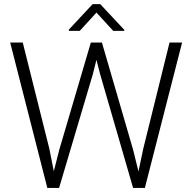

<svg xmlns="http://www.w3.org/2000/svg" viewBox="-20 -919 936 939"><path d="M221.2 -191.9 243.2 -81.5 270 -187 424.3 -710.9H478.5L630.9 -187L657.2 -80.6L680.7 -191.9L809.1 -710.9H870.6L688.5 0H630.9L469.7 -556.2L451.7 -626.5L434.1 -556.2L269 0H211.4L29.8 -710.9H91.3ZM587.9 -772.9V-768.1H533.7L451.7 -857.4L370.1 -768.1H316.9V-774.4L433.1 -898.9H470.2Z"/></svg>

Font: RobotoInd Light
Style: Regular
Weight: 300
Designer: Google
Version: Version 2.001151; 2014